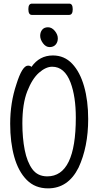

<svg xmlns="http://www.w3.org/2000/svg" viewBox="-20 -1018 540 1056"><path d="M360 -936H155Q136 -936 136 -968Q136 -998 156 -998H361Q380 -998 380 -967Q380 -936 360 -936ZM286 -772.5Q274 -759 253 -759Q232 -759 216.5 -780Q201 -801 201 -821Q201 -841 212 -854.5Q223 -868 244 -868Q265 -868 281.5 -848Q298 -828 298 -807Q298 -786 286 -772.5ZM244 18Q173 18 127 -28.5Q81 -75 58.5 -155Q36 -235 36 -337Q36 -453 70 -554Q102 -657 134 -657Q147 -657 153 -650Q197 -713 271 -713Q334 -713 377 -667.5Q420 -622 442.5 -543Q465 -464 465 -363Q465 -210 412 -96Q355 18 244 18ZM240 -48Q397 -48 397 -371Q397 -487 368 -564Q335 -651 267 -651Q232 -651 194.5 -618Q157 -585 130 -516Q103 -447 103 -339Q103 -259 116 -193Q129 -127 158 -87.5Q187 -48 240 -48Z"/></svg>

Font: Moon Stars Kai T HW
Style: Regular
Weight: 400
Designer: GuiWonder
Version: Version 1.101